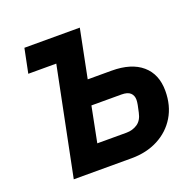

<svg xmlns="http://www.w3.org/2000/svg" viewBox="-123 -826 968 954"><g transform="rotate(-20 360.5 -349.0)"><path d="M109 0 224 -570H76L102 -698H395L344 -443H470Q574 -443 630.5 -394.5Q687 -346 687 -258Q687 -180 652 -122Q617 -64 555.5 -32Q494 0 415 0ZM280 -128H434Q467 -128 492.5 -145Q518 -162 526 -201Q531 -222 534 -238.5Q537 -255 537 -265Q537 -288 522.5 -301.5Q508 -315 476 -315H317Z"/></g></svg>

Font: IBM Plex Sans
Style: Italic
Weight: 400
Italic angle: -11.31°
Designer: Mike Abbink, Paul van der Laan, Pieter van Rosmalen
Foundry: Bold Monday
Version: Version 3.201